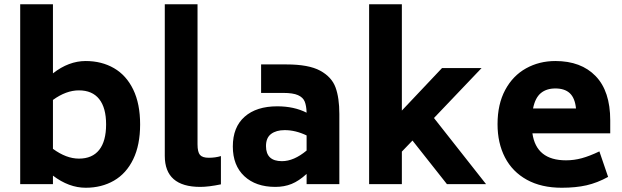

<svg xmlns="http://www.w3.org/2000/svg" viewBox="-20 -866 2924 903"><path d="M639 -281Q639 -184 606.5 -117Q574 -50 516 -16.5Q458 17 383 17Q304 17 229 -40V0H75V-846H229V-521Q303 -579 383 -579Q458 -579 516 -545.5Q574 -512 606.5 -445Q639 -378 639 -281ZM479 -281Q479 -359 446.5 -400Q414 -441 351 -441Q291 -441 229 -396V-166Q292 -120 351 -120Q414 -120 446.5 -161Q479 -202 479 -281Z M755 -133V-846H909V-187Q909 -151 920.5 -137.5Q932 -124 962 -124Q993 -124 1019 -132V1Q961 13 922 13Q755 13 755 -133Z M1576 -330V0H1422V-48Q1386 -15 1351.5 -1Q1317 13 1275 13Q1183 13 1129 -37.5Q1075 -88 1075 -177Q1075 -268 1130.5 -317Q1186 -366 1284 -366Q1363 -366 1422 -336Q1421 -369 1413 -388.5Q1405 -408 1381.5 -418.5Q1358 -429 1312 -429H1208V-563H1327Q1432 -563 1486 -533.5Q1540 -504 1558 -455Q1576 -406 1576 -330ZM1422 -158V-229Q1370 -254 1319 -254Q1279 -254 1255 -236Q1231 -218 1231 -179Q1231 -108 1306 -108Q1362 -108 1422 -158Z M1920 -205 1870 -153V0H1716V-846H1870V-346L2059 -546H2245L2021 -311L2266 0H2082Z M2642 -112Q2680 -112 2716.5 -122Q2753 -132 2799 -154L2840 -34Q2789 -6 2738.5 5.5Q2688 17 2622 17Q2526 17 2458 -20.5Q2390 -58 2355 -125.5Q2320 -193 2320 -282Q2320 -376 2356 -443Q2392 -510 2454 -544.5Q2516 -579 2592 -579Q2713 -579 2781.5 -508Q2850 -437 2850 -300V-239H2484Q2502 -112 2642 -112ZM2487 -356H2689Q2684 -405 2660 -427.5Q2636 -450 2592 -450Q2550 -450 2523.5 -428Q2497 -406 2487 -356Z"/></svg>

Font: Biryani ExtraBold
Style: Regular
Weight: 800
Designer: Dan Reynolds and Mathieu Reguer
Foundry: Dan Reynolds and Mathieu Reguer
Version: Version 1.004; ttfautohint (v1.1) -l 5 -r 5 -G 72 -x 0 -D la